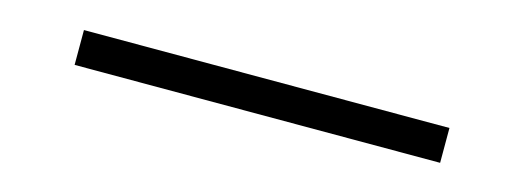

<svg xmlns="http://www.w3.org/2000/svg" viewBox="-17 112 964 353"><g transform="rotate(15 465.0 289.0)"><path d="M117 322.5V256.2H812.7V322.5H117Z"/></g></svg>

Font: Lohit Assamese
Style: Regular
Weight: 400
Version: Version 2.91.5